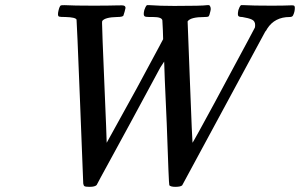

<svg xmlns="http://www.w3.org/2000/svg" viewBox="-20 -703 1164 745"><path d="M234 -637Q214 -637 209.5 -638.5Q205 -640 205 -648Q205 -654 207 -662Q211 -679 216 -682Q218 -683 231 -683Q265 -681 340 -681Q402 -681 432 -682Q458 -683 461 -681Q467 -679 467 -672Q467 -670 463.5 -657.5Q460 -645 459 -643Q457 -637 434 -637Q388 -636 377 -622Q376 -621 376 -613Q376 -589 385 -377Q394 -165 394 -149L511 -361Q542 -419 596 -519L613 -551L612 -585Q610 -621 610 -624Q608 -637 574 -637H559Q544 -637 541 -640Q535 -644 540 -664Q544 -677 550 -683H561Q600 -680 656 -680Q766 -680 783 -683H792Q801 -674 796 -658Q793 -643 789 -639Q786 -637 774 -637Q719 -637 708 -620L717 -385Q726 -150 727 -149Q727 -148 752 -193Q777 -238 812 -303Q847 -368 882 -433.5Q917 -499 942.5 -546Q968 -593 969 -596Q970 -600 970 -606Q970 -621 957.5 -627Q945 -633 920 -637Q908 -637 905 -641Q901 -645 905 -664Q909 -677 915 -683H928Q960 -681 1031 -681Q1083 -681 1101 -682Q1116 -683 1120 -681.5Q1124 -680 1124 -672Q1124 -657 1117 -643Q1114 -637 1104 -637Q1046 -637 1017 -592Q1013 -584 1009 -580L687 16Q681 22 660 22Q643 22 637 16Q635 14 627 -223Q617 -441 617 -464L602 -441Q578 -397 487 -228Q456 -171 422.5 -109.5Q389 -48 372 -17Q355 14 355 15Q348 22 328 22Q312 22 308 19.5Q304 17 303 9Q303 5 290.5 -310Q278 -625 277 -627Q273 -636 234 -637Z"/></svg>

Font: MathJax_Main
Style: Italic
Weight: 400
Version: Version 1.1